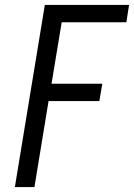

<svg xmlns="http://www.w3.org/2000/svg" viewBox="-20 -755 541 775"><path d="M40 0 161 -735H501L490 -665H229L188 -417H393L381 -347H176L119 0Z"/></svg>

Font: Iosevka Fixed
Style: Italic
Weight: 400
Italic angle: -9°
Monospace: yes
Designer: Belleve Invis
Foundry: Belleve Invis
Version: Version 33.2.4